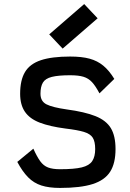

<svg xmlns="http://www.w3.org/2000/svg" viewBox="-20 -910 640 944"><path d="M275 14Q221 14 183.5 2Q146 -10 118 -38.5Q90 -67 65 -114L144 -179Q162 -139 178 -117Q194 -95 216.5 -86.5Q239 -78 275 -78Q345 -78 382 -87Q419 -96 433.5 -118Q448 -140 448 -177Q448 -214 436 -233Q424 -252 392.5 -261.5Q361 -271 302 -278Q225 -288 175.5 -307Q126 -326 102.5 -360.5Q79 -395 79 -449Q79 -516 103 -556Q127 -596 181 -614Q235 -632 325 -632Q382 -632 420.5 -621.5Q459 -611 488 -587Q517 -563 542 -522L469 -451Q450 -487 432.5 -506Q415 -525 390.5 -532.5Q366 -540 325 -540Q267 -540 235 -532Q203 -524 191 -504Q179 -484 179 -449Q179 -412 208.5 -397Q238 -382 308 -372Q397 -360 449.5 -339Q502 -318 525 -280Q548 -242 548 -177Q548 -107 521.5 -65.5Q495 -24 435.5 -5Q376 14 275 14ZM288 -671 222 -741 394 -890 460 -820Z"/></svg>

Font: Victor Mono
Style: Bold
Weight: 700
Monospace: yes
Designer: Rune Bjørnerås
Version: Version 1.561;gftools[0.9.30]